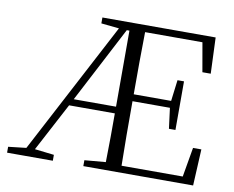

<svg xmlns="http://www.w3.org/2000/svg" viewBox="-79 -828 1135 930"><g transform="rotate(10 489.0 -362.5)"><path d="M78 0H236V-29L141 -40L267 -278H492C492 -204 492 -122 490 -38L386 -29V0H926L935 -179H894L869 -34H568C566 -132 566 -232 566 -351H750L763 -250H795V-489H763L750 -385H566C566 -494 566 -595 568 -691H850L875 -548H916L909 -725H352V-696L440 -687L99 -39L11 -29V0ZM492 -685V-311H284L479 -685Z"/></g></svg>

Font: Noto Serif CJK TC Light
Style: Regular
Weight: 300
Designer: Ryoko NISHIZUKA 西塚涼子 (kana & ideographs); Frank Grießhammer (Latin, Greek & Cyrillic); Wenlong ZHANG 张文龙 (bopomofo); San
Foundry: Adobe
Version: Version 2.001;hotconv 1.1.0;makeotfexe 2.6.0